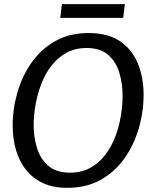

<svg xmlns="http://www.w3.org/2000/svg" viewBox="-20 -894 748 924"><path d="M303 10Q235 10 185.5 -13.5Q136 -37 104 -78Q72 -119 56.5 -173.5Q41 -228 41 -290Q41 -371 64 -450Q87 -529 132.5 -593.5Q178 -658 246.5 -696.5Q315 -735 406 -735Q499 -735 557 -696Q615 -657 643 -589.5Q671 -522 671 -438Q671 -355 647.5 -275Q624 -195 578 -130.5Q532 -66 463.5 -28Q395 10 303 10ZM317 -63Q372 -63 414 -86Q456 -109 486 -148Q516 -187 534.5 -235.5Q553 -284 561.5 -335.5Q570 -387 570 -433Q570 -491 554.5 -543.5Q539 -596 501 -629.5Q463 -663 397 -663Q341 -663 299 -639.5Q257 -616 227 -577Q197 -538 178.5 -489.5Q160 -441 151 -389.5Q142 -338 142 -292Q142 -235 158 -182Q174 -129 212.5 -96Q251 -63 317 -63ZM278 -874H581L573 -808H270Z"/></svg>

Font: Rosario Medium
Style: Italic
Weight: 500
Italic angle: -8.05°
Version: Version 1.201